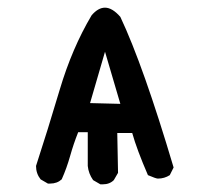

<svg xmlns="http://www.w3.org/2000/svg" viewBox="-20 -483 540 501"><path d="M248 -2H242L223 -13Q211 -30 209 -50V-138H184Q172 -108 163 -76Q154 -44 141 -15Q129 -4 111 -4H105L86 -15Q74 -30 74 -50Q104 -142 136 -249.5Q168 -357 219 -443Q236 -463 254 -463Q273 -463 294 -439Q354 -312 433 -46L423 -26Q409 -17 392 -17Q387 -17 366 -26Q337 -93 325 -136H286L288 -32L277 -13Q266 -2 248 -2ZM294 -212 254 -348 215 -214Z"/></svg>

Font: Xiaolai Mono SC
Style: Regular
Weight: 400
Monospace: yes
Designer: LXGW / Nozomi Seto
Version: Version 3.113;September 30, 2024